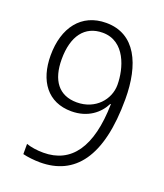

<svg xmlns="http://www.w3.org/2000/svg" viewBox="-136 -816 786 919"><g transform="rotate(20 257.0 -357.0)"><path d="M176 11C352 11 457 -117 457 -413C457 -589 396 -725 247 -725C120 -725 49 -629 49 -488C49 -358 113 -270 233 -270C317 -270 371 -315 397 -367H400C396 -145 316 -38 175 -38C142 -38 111 -43 88 -51V1C111 7 148 11 176 11ZM243 -319C151 -319 105 -382 105 -489C105 -607 156 -675 247 -675C362 -675 398 -547 398 -464C398 -390 338 -319 243 -319Z"/></g></svg>

Font: Noto Sans Malayalam SemiCondensed Light
Style: Regular
Weight: 300
Width: 4
Designer: Jelle Bosma - Monotype Design Team
Foundry: Monotype Imaging Inc.
Version: Version 2.104